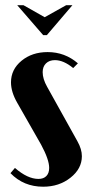

<svg xmlns="http://www.w3.org/2000/svg" viewBox="-20 -704 344 734"><path d="M45.9 -684.1H69.8L150.9 -638.2L232.9 -684.1H256.8L159.2 -569.8H145ZM277.8 -461.9 259.8 -443.8Q223.1 -474.1 189.9 -474.1Q168.5 -474.1 155.8 -461.7Q143.1 -449.2 143.1 -428.2Q143.1 -402.3 160.2 -372.1L275.9 -164.1Q293 -133.8 293 -106.9Q293 -59.1 249.5 -24.7Q206.1 9.8 145 9.8Q70.3 9.8 20 -42L37.1 -62Q85.4 -20 127 -20Q146.5 -20 157.2 -31Q168 -42 168 -62Q168 -93.8 137.2 -150.9L45.9 -311Q22 -352.5 22 -389.2Q22 -438.5 62.3 -471.7Q102.5 -504.9 162.1 -504.9Q228 -504.9 277.8 -461.9Z"/></svg>

Font: Moniqa Black Heading
Style: Regular
Weight: 900
Designer: Rajesh Rajput
Foundry: Rajesh Rajput
Version: Version 1.000